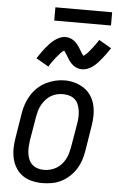

<svg xmlns="http://www.w3.org/2000/svg" viewBox="-61 -962 623 1011"><g transform="rotate(5 250.5 -456.0)"><path d="M202 8Q174 8 146.5 1.5Q119 -5 97.5 -20Q76 -35 61.5 -58Q47 -81 41 -107.5Q35 -134 35.5 -162.5Q36 -191 41 -219L62 -349Q66 -374 74.5 -398.5Q83 -423 97 -445.5Q111 -468 130.5 -486.5Q150 -505 174 -517Q198 -529 223 -535Q248 -541 273 -541Q302 -541 328.5 -533Q355 -525 377 -510Q399 -495 413.5 -472Q428 -449 434 -422.5Q440 -396 439.5 -367.5Q439 -339 434 -311L413 -181Q409 -156 401 -131.5Q393 -107 379 -84.5Q365 -62 345 -43.5Q325 -25 301.5 -13Q278 -1 252.5 3.5Q227 8 202 8ZM204 -62Q220 -62 236.5 -66Q253 -70 268 -78.5Q283 -87 295 -100Q307 -113 315.5 -128.5Q324 -144 328.5 -160Q333 -176 336 -192L358 -322Q361 -339 361.5 -356.5Q362 -374 359.5 -390.5Q357 -407 350.5 -422.5Q344 -438 331.5 -448.5Q319 -459 303 -463.5Q287 -468 269 -468Q253 -468 236.5 -464Q220 -460 205.5 -451Q191 -442 179.5 -429Q168 -416 159.5 -401Q151 -386 146.5 -370Q142 -354 139 -338L117 -208Q115 -191 114 -173.5Q113 -156 115.5 -139.5Q118 -123 124.5 -108Q131 -93 143 -82.5Q155 -72 171 -67Q187 -62 204 -62ZM180 -606 114 -644Q126 -662 136.5 -677Q147 -692 157 -704Q167 -716 176.5 -726Q186 -736 199 -746Q212 -756 227 -762.5Q242 -769 257 -769Q263 -769 268.5 -768Q274 -767 279 -765.5Q284 -764 288.5 -762Q293 -760 297.5 -757Q302 -754 306 -751Q310 -748 313 -744.5Q316 -741 320 -736.5Q324 -732 327 -728Q330 -724 332.5 -719.5Q335 -715 337.5 -711.5Q340 -708 343 -702.5Q346 -697 349 -692.5Q352 -688 354 -685Q356 -682 360 -678Q363 -681 366.5 -683.5Q370 -686 374.5 -690.5Q379 -695 380.5 -696.5Q382 -698 384.5 -701Q387 -704 389.5 -707Q392 -710 395 -713.5Q398 -717 401 -721Q404 -725 407 -729Q410 -733 413.5 -737.5Q417 -742 420.5 -747Q424 -752 427.5 -757.5Q431 -763 435 -769L501 -731Q489 -713 478.5 -698.5Q468 -684 458 -672Q448 -660 438.5 -649.5Q429 -639 416 -629Q403 -619 388 -613Q373 -607 358 -607Q351 -607 345 -608Q339 -609 333.5 -611Q328 -613 322 -616Q316 -619 311.5 -622.5Q307 -626 303 -630Q299 -634 294.5 -639Q290 -644 287 -649Q284 -654 281 -658.5Q278 -663 275 -668.5Q272 -674 268 -679.5Q264 -685 261.5 -689Q259 -693 256 -697Q252 -695 249 -692.5Q246 -690 241 -685Q236 -680 234.5 -678.5Q233 -677 230.5 -674Q228 -671 225.5 -668Q223 -665 220 -661.5Q217 -658 214 -654.5Q211 -651 208 -646.5Q205 -642 201.5 -637.5Q198 -633 194.5 -628Q191 -623 187.5 -617.5Q184 -612 180 -606ZM190 -850V-920H490V-850Z"/></g></svg>

Font: Iosevka Slab
Style: Italic
Weight: 400
Italic angle: -9°
Monospace: yes
Designer: Belleve Invis
Foundry: Belleve Invis
Version: Version 11.1.0; ttfautohint (v1.8.3)